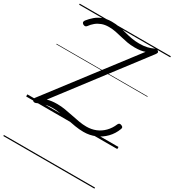

<svg xmlns="http://www.w3.org/2000/svg" viewBox="-287 -1053 1447 1593"><g transform="rotate(30 436.5 -257.0)"><path d="M558 17Q518 17 475.5 10Q433 3 391 -5.5Q349 -14 309.5 -21Q270 -28 235 -27Q210 -27 187.5 -23Q165 -19 144.5 -12.5Q124 -6 104 4Q91 10 83 9Q75 8 69 3Q63 -6 63 -13Q63 -20 71 -29L673 -816Q654 -809 630.5 -805.5Q607 -802 576 -802Q537 -802 503.5 -808Q470 -814 438 -822Q406 -830 374 -836.5Q342 -843 307 -843Q269 -843 239.5 -832Q210 -821 187.5 -802.5Q165 -784 147 -759Q141 -751 132 -749.5Q123 -748 111 -755Q101 -763 100.5 -770.5Q100 -778 107 -789Q130 -818 157.5 -841.5Q185 -865 221.5 -879Q258 -893 306 -893Q345 -893 380 -886.5Q415 -880 448.5 -871Q482 -862 517 -855.5Q552 -849 591 -849Q635 -849 666.5 -856.5Q698 -864 722 -876Q732 -880 739 -882Q746 -884 755 -876Q766 -868 764 -860Q762 -852 755 -842L161 -63Q182 -69 204.5 -72Q227 -75 256 -75Q294 -75 332.5 -68.5Q371 -62 409.5 -54Q448 -46 485 -39.5Q522 -33 557 -33Q605 -33 646 -49.5Q687 -66 719.5 -99Q752 -132 771 -178Q776 -188 783.5 -191Q791 -194 803 -189Q815 -184 818 -177.5Q821 -171 817 -160Q797 -106 758 -66Q719 -26 668 -4.5Q617 17 558 17ZM0 369H873V379H0ZM0 -20H873V0H0ZM0 -505H873V-500H0ZM0 -889H873V-879H0Z"/></g></svg>

Font: Playwrite HR Lijeva Guides
Style: Regular
Weight: 400
Designer: Veronika Burian, José Scaglione
Foundry: TypeTogether
Version: Version 1.003